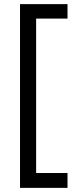

<svg xmlns="http://www.w3.org/2000/svg" viewBox="-20 -727 350 930"><path d="M307 183H77V-707H307V-637H155V111H307Z"/></svg>

Font: Hind Colombo
Style: Regular
Weight: 400
Designer: Jyotish Sonowal, Aditi Pimprikar
Foundry: Indian Type Foundry
Version: Version 1.000;PS 1.0;hotconv 1.0.86;makeotf.lib2.5.63406; tt